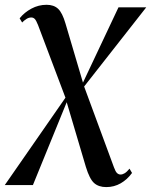

<svg xmlns="http://www.w3.org/2000/svg" viewBox="-73 -533 631 802"><path d="M371 248.5Q339 248.5 320 231.5Q301 214.5 285.5 163.5L204 -111.5L201.5 -122L86 -428Q78.5 -447 72.5 -453.5Q66.5 -460 57.5 -460Q47 -460 37 -453.5Q27 -447 19.5 -439L9 -456.5Q28.5 -481 58.2 -497Q88 -513 121.5 -513Q152 -513 169.8 -496.2Q187.5 -479.5 200.5 -435L275 -183L277 -175.5L403 166Q409.5 184 416 190Q422.5 196 430.5 196Q439 196 448 190.5Q457 185 468 171.5L478.5 189.5Q458.5 217 431 232.8Q403.5 248.5 371 248.5ZM-53 240 206 -133 266.5 -173 422 -502.5H538L270.5 -161.5L210.5 -118L64.5 240Z"/></svg>

Font: Merriweather 144pt Medium
Style: Italic
Weight: 500
Italic angle: -7.8°
Version: Version 2.101